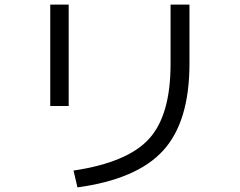

<svg xmlns="http://www.w3.org/2000/svg" viewBox="-20 -763 1040 833"><path d="M720 -743H802V-487Q802 -235 688 -110Q574 15 316 50L299 -23Q533 -58 626.5 -160.5Q720 -263 720 -485ZM198 -303V-743H278V-303Z"/></svg>

Font: M PLUS 1p
Style: Regular
Weight: 400
Version: Version 1.062